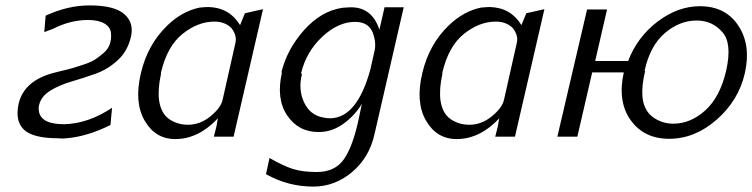

<svg xmlns="http://www.w3.org/2000/svg" viewBox="-20 -506 2786 711"><path d="M395 -107 389 -43Q302 0 226 6Q210 8 195 6Q103 6 69 -25.5Q35 -57 49 -122Q69 -207 178 -236Q184 -238 210 -244Q236 -250 251 -254.5Q266 -259 291.5 -267.5Q317 -276 332.5 -286Q348 -296 364 -310Q380 -324 386.5 -342.5Q393 -361 391 -383Q389 -406 366.5 -419Q344 -432 306 -432Q240 -432 176 -399Q170 -397 158 -392.5Q146 -388 144 -387L149 -448Q231 -486 312 -486Q403 -486 440 -454Q477 -422 465 -370Q453 -317 416 -283Q379 -249 334 -233Q289 -217 244.5 -204Q200 -191 166.5 -170.5Q133 -150 125 -118Q122 -106 124 -94Q132 -46 217 -46Q307 -48 395 -107Z M502 -236Q527 -342 600 -412Q655 -465 720 -478Q742 -480 752 -480Q829 -478 869 -413L887 -457L954 -472L845 0H772L782 -40Q782 -41 784 -53L787 -68Q715 9 629 9Q555 9 515.5 -59.5Q476 -128 502 -236ZM576 -237V-231Q564 -177 569 -135Q576 -86 606.5 -65Q637 -44 676 -44Q721 -44 759 -75Q797 -106 804 -135L852 -348Q858 -375 837 -402Q813 -426 774 -426Q713 -426 656 -380.5Q599 -335 576 -237Z M1024 -237Q1023 -238 1022 -238Q1043 -324 1106 -394.5Q1169 -465 1247 -477Q1269 -479 1282 -479Q1358 -478 1385 -396L1404 -479H1475L1367 -10Q1348 77 1284 131Q1220 185 1140 185Q1047 185 965 139L978 79Q1028 108 1064 119.5Q1100 131 1153 131Q1221 131 1254 83Q1287 35 1308 -64L1320 -121Q1292 -76 1250 -46.5Q1208 -17 1160 -17Q1085 -17 1043.5 -78.5Q1002 -140 1024 -237ZM1095 -235Q1097 -233 1098 -231Q1084 -174 1106 -127Q1128 -80 1176 -71Q1188 -68 1204 -68Q1302 -70 1351 -247L1366 -313Q1375 -347 1360 -386Q1344 -425 1295 -425Q1232 -425 1173 -369.5Q1114 -314 1095 -235Z M1544 -236Q1569 -342 1642 -412Q1697 -465 1762 -478Q1784 -480 1794 -480Q1871 -478 1911 -413L1929 -457L1996 -472L1887 0H1814L1824 -40Q1824 -41 1826 -53L1829 -68Q1757 9 1671 9Q1597 9 1557.5 -59.5Q1518 -128 1544 -236ZM1618 -237V-231Q1606 -177 1611 -135Q1618 -86 1648.5 -65Q1679 -44 1718 -44Q1763 -44 1801 -75Q1839 -106 1846 -135L1894 -348Q1900 -375 1879 -402Q1855 -426 1816 -426Q1755 -426 1698 -380.5Q1641 -335 1618 -237Z M2044 0 2154 -471H2228L2184 -280H2306Q2340 -369 2415 -426Q2490 -483 2572 -483Q2667 -483 2714.5 -410.5Q2762 -338 2738 -234Q2715 -134 2634 -63Q2553 8 2458 8Q2365 8 2315.5 -61Q2266 -130 2290 -238H2173L2118 0ZM2367 -244Q2368 -244 2369 -243Q2356 -190 2359 -148Q2364 -97 2397.5 -72.5Q2431 -48 2473 -48Q2537 -48 2591.5 -97Q2646 -146 2669 -244Q2692 -346 2655 -387Q2618 -430 2560 -430Q2496 -430 2441.5 -383Q2387 -336 2367 -244Z"/></svg>

Font: Coval
Style: ExtraLight Italic
Weight: 200
Foundry: Context Ltd
Version: Version 001.000